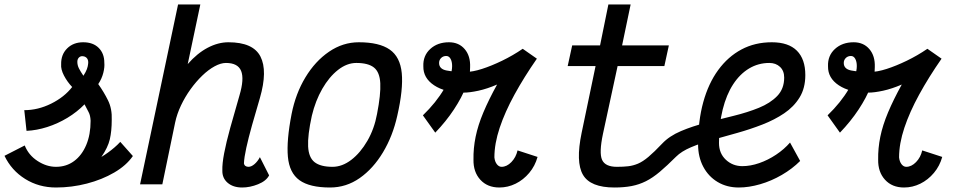

<svg xmlns="http://www.w3.org/2000/svg" viewBox="-32 -820 4252 854"><path d="M217 14Q141 14 80 -24Q19 -62 -12 -127L78 -173Q95 -130 135 -104Q175 -78 217 -78Q263 -78 297.5 -103.5Q332 -129 351.5 -175Q371 -221 371 -283Q370 -307 362 -321.5Q354 -336 344 -356Q311 -322 268 -296Q225 -270 178 -255Q131 -240 86 -238L76 -330Q137 -330 195.5 -359Q254 -388 289 -433Q267 -456 252.5 -484Q238 -512 240 -534Q239 -577 266.5 -604.5Q294 -632 338 -632Q382 -632 407 -607Q432 -582 432 -541Q434 -522 427.5 -496Q421 -470 405 -446Q430 -411 448.5 -373.5Q467 -336 465 -287Q465 -237 456.5 -200.5Q448 -164 419 -122Q434 -131 448.5 -141.5Q463 -152 477 -164Q491 -176 503 -189L559 -126Q530 -84 476 -52.5Q422 -21 354.5 -3.5Q287 14 217 14ZM339 -483Q350 -500 354.5 -512.5Q359 -525 360 -536Q362 -551 355.5 -560Q349 -569 336 -570Q326 -571 319 -564Q312 -557 312 -545Q312 -530 319 -516Q326 -502 339 -483Z M1124 -121 1165 -40Q1152 -15 1116 -0.5Q1080 14 1045 14Q1005 14 980.5 -7Q956 -28 957 -62Q956 -91 965 -138.5Q974 -186 992 -251Q1010 -316 1033 -395Q1055 -469 1040.5 -504.5Q1026 -540 973 -540Q950 -540 922.5 -525Q895 -510 867.5 -483.5Q840 -457 815.5 -423Q791 -389 773 -351Q755 -313 747 -275L690 0H591L760 -800H859L803 -535Q845 -583 891.5 -607.5Q938 -632 984 -632Q1094 -632 1126.5 -568.5Q1159 -505 1124 -384Q1105 -320 1089 -263Q1073 -206 1063.5 -162.5Q1054 -119 1053 -93Q1054 -86 1059.5 -82Q1065 -78 1073 -78Q1086 -78 1100 -90Q1114 -102 1124 -121Z M1436 14Q1345 14 1300 -18.5Q1255 -51 1248.5 -123Q1242 -195 1265 -313Q1283 -404 1326.5 -476Q1370 -548 1431.5 -590Q1493 -632 1564 -632Q1655 -632 1701.5 -599.5Q1748 -567 1755 -495Q1762 -423 1735 -305Q1715 -215 1671.5 -142.5Q1628 -70 1568 -28Q1508 14 1436 14ZM1447 -78Q1490 -78 1530.5 -109Q1571 -140 1602 -193.5Q1633 -247 1645 -313Q1662 -400 1659.5 -449.5Q1657 -499 1631.5 -519.5Q1606 -540 1553 -540Q1511 -540 1471.5 -509Q1432 -478 1401.5 -425Q1371 -372 1355 -305Q1336 -218 1338.5 -168.5Q1341 -119 1367.5 -98.5Q1394 -78 1447 -78Z M1904 -230 1849 -307Q1908 -364 1943.5 -424.5Q1979 -485 1979 -526Q1979 -546 1972 -558.5Q1965 -571 1953 -571Q1939 -571 1930 -562Q1921 -553 1921 -540Q1921 -513 1954 -506.5Q1987 -500 2040 -500Q2070 -500 2112 -513.5Q2154 -527 2201.5 -550Q2249 -573 2293 -603L2356 -559Q2299 -477 2256.5 -399.5Q2214 -322 2190.5 -251.5Q2167 -181 2167 -120Q2169 -101 2178 -89.5Q2187 -78 2199 -78Q2222 -78 2242.5 -99Q2263 -120 2270 -151L2359 -122Q2348 -82 2322 -51Q2296 -20 2261.5 -3Q2227 14 2189 14Q2136 14 2104.5 -20.5Q2073 -55 2074 -110Q2073 -160 2083.5 -211.5Q2094 -263 2118 -320Q2142 -377 2179 -444Q2135 -425 2096 -416.5Q2057 -408 2030 -408Q1948 -408 1899 -440.5Q1850 -473 1851 -525Q1849 -572 1881.5 -602Q1914 -632 1965 -632Q2009 -632 2035 -601.5Q2061 -571 2059 -521Q2060 -484 2041 -435Q2022 -386 1987 -333Q1952 -280 1904 -230Z M2913 -181Q2945 -215 2997 -237Q3049 -259 3110 -274.5Q3171 -290 3232 -305Q3293 -320 3343.5 -340.5Q3394 -361 3425 -393Q3456 -425 3456 -475Q3456 -505 3437.5 -522.5Q3419 -540 3390 -540Q3341 -540 3300 -515.5Q3259 -491 3229 -445Q3199 -399 3182.5 -333Q3166 -267 3166 -184Q3166 -138 3196.5 -109.5Q3227 -81 3270 -81Q3306 -81 3345 -94.5Q3384 -108 3420 -132Q3456 -156 3482 -186L3527 -104Q3492 -69 3445.5 -42Q3399 -15 3349 -0.5Q3299 14 3254 14Q3201 14 3160 -10.5Q3119 -35 3096 -78.5Q3073 -122 3073 -178Q3073 -282 3096 -365.5Q3119 -449 3162.5 -508.5Q3206 -568 3266 -600Q3326 -632 3401 -632Q3475 -632 3512.5 -594.5Q3550 -557 3550 -486Q3550 -428 3524.5 -386.5Q3499 -345 3456 -316Q3413 -287 3359 -266Q3305 -245 3248 -229Q3191 -213 3137.5 -198Q3084 -183 3041.5 -165Q2999 -147 2975 -123Q2935 -83 2903 -56Q2871 -29 2841 -14Q2811 1 2777.5 7.5Q2744 14 2701 14Q2594 14 2561 -42.5Q2528 -99 2555 -229L2617 -526H2493L2513 -618H2637L2674 -800H2773L2735 -618H2943L2923 -526H2715L2650 -225Q2632 -140 2646 -109Q2660 -78 2712 -78Q2740 -78 2762 -80.5Q2784 -83 2805.5 -92Q2827 -101 2852.5 -122.5Q2878 -144 2913 -181Z M3704 -230 3649 -307Q3708 -364 3743.5 -424.5Q3779 -485 3779 -526Q3779 -546 3772 -558.5Q3765 -571 3753 -571Q3739 -571 3730 -562Q3721 -553 3721 -540Q3721 -513 3754 -506.5Q3787 -500 3840 -500Q3870 -500 3912 -513.5Q3954 -527 4001.5 -550Q4049 -573 4093 -603L4156 -559Q4099 -477 4056.5 -399.5Q4014 -322 3990.5 -251.5Q3967 -181 3967 -120Q3969 -101 3978 -89.5Q3987 -78 3999 -78Q4022 -78 4042.5 -99Q4063 -120 4070 -151L4159 -122Q4148 -82 4122 -51Q4096 -20 4061.5 -3Q4027 14 3989 14Q3936 14 3904.5 -20.5Q3873 -55 3874 -110Q3873 -160 3883.5 -211.5Q3894 -263 3918 -320Q3942 -377 3979 -444Q3935 -425 3896 -416.5Q3857 -408 3830 -408Q3748 -408 3699 -440.5Q3650 -473 3651 -525Q3649 -572 3681.5 -602Q3714 -632 3765 -632Q3809 -632 3835 -601.5Q3861 -571 3859 -521Q3860 -484 3841 -435Q3822 -386 3787 -333Q3752 -280 3704 -230Z"/></svg>

Font: Victor Mono Thin
Style: Italic
Weight: 100
Italic angle: -12°
Monospace: yes
Designer: Rune Bjørnerås
Version: Version 1.561;gftools[0.9.30]